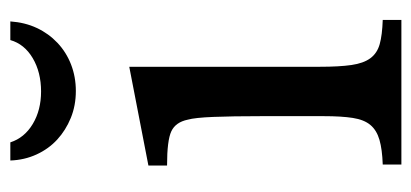

<svg xmlns="http://www.w3.org/2000/svg" viewBox="-238 -578 816 381"><g transform="rotate(-90 170.5 -388.0)"><path d="M228 -162Q228 -123 231.5 -99Q235 -75 245 -61.5Q255 -48 273 -43Q291 -38 321 -37V0H34V-37Q64 -38 83 -43.5Q102 -49 112.5 -61.5Q123 -74 126.5 -96.5Q130 -119 130 -154V-278Q130 -336 128.5 -373Q127 -410 123 -424Q118 -448 100 -456.5Q82 -465 32 -465V-502L228 -540ZM318 -776Q316 -747 305 -723.5Q294 -700 275.5 -682.5Q257 -665 232.5 -655.5Q208 -646 180 -646Q151 -646 126.5 -656Q102 -666 83.5 -683Q65 -700 54 -724Q43 -748 42 -776H78Q87 -748 114.5 -731.5Q142 -715 179 -715Q217 -715 245 -731.5Q273 -748 281 -776Z"/></g></svg>

Font: SVN-Libre Baskerville
Style: Regular
Weight: 400
Designer: Pablo Impallari, Rodrigo Fuenzalida
Foundry: Pablo Impallari, Rodrigo Fuenzalida
Version: Version 1.000; ttfautohint (v1.8.4)